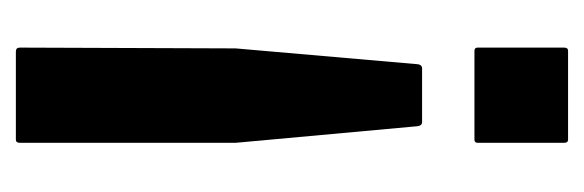

<svg xmlns="http://www.w3.org/2000/svg" viewBox="-267 -469 736 242"><g transform="rotate(90 101.0 -348.0)"><path d="M44 -578Q40 -578 40 -582V-691Q40 -696 44 -696H156Q160 -696 160 -691V-582Q160 -578 156 -578ZM45 0Q40 0 40 -5L41 -277L61 -507Q62 -512 66 -512H134Q138 -512 139 -507L160 -277V-5Q160 0 156 0Z"/></g></svg>

Font: Staatliches
Style: Regular
Weight: 400
Designer: Brian LaRossa & Erica Carras
Foundry: Type Brut Foundry
Version: Version 1.000; ttfautohint (v1.8.2) -l 8 -r 50 -G 200 -x 14 